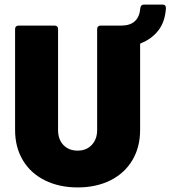

<svg xmlns="http://www.w3.org/2000/svg" viewBox="-20 -812 746 840"><path d="M706 -776Q702 -716 672.5 -678.5Q643 -641 597 -623Q593 -622 593 -618V-243Q593 -168 559 -111Q525 -54 463 -23Q401 8 320 8Q239 8 176.5 -23Q114 -54 80 -111Q46 -168 46 -243V-685Q46 -692 50 -696Q54 -700 61 -700H219Q226 -700 230 -696Q234 -692 234 -685V-243Q234 -202 257.5 -177.5Q281 -153 320 -153Q358 -153 381.5 -178Q405 -203 405 -243V-685Q405 -692 409 -696Q413 -700 420 -700H510Q588 -700 594 -777Q596 -792 610 -792H691Q706 -792 706 -776Z"/></svg>

Font: Barlow Black
Style: Regular
Weight: 900
Designer: Jeremy Tribby
Foundry: Tribby Type
Version: Version 1.422